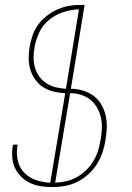

<svg xmlns="http://www.w3.org/2000/svg" viewBox="-20 -755 540 783"><path d="M194 8Q170 8 147 4.5Q124 1 103.5 -8.5Q83 -18 67 -33.5Q51 -49 41.5 -69Q32 -89 30 -112.5Q28 -136 32 -160L33 -165H52L51 -160Q46 -130 52.5 -100.5Q59 -71 79 -50.5Q99 -30 127.5 -20.5Q156 -11 185 -10L246 -375Q222 -376 199 -381.5Q176 -387 157 -399Q138 -411 124.5 -429.5Q111 -448 104 -470Q97 -492 97 -516.5Q97 -541 101 -565Q105 -588 113 -611Q121 -634 135.5 -654Q150 -674 170.5 -690Q191 -706 213 -716Q235 -726 258.5 -730.5Q282 -735 305 -735H325L269 -393Q294 -393 317.5 -386Q341 -379 360.5 -365Q380 -351 392.5 -330Q405 -309 410.5 -285.5Q416 -262 415.5 -236.5Q415 -211 410 -185V-182Q406 -157 397.5 -132Q389 -107 374.5 -84.5Q360 -62 339.5 -43.5Q319 -25 294.5 -13Q270 -1 244.5 3.5Q219 8 194 8ZM249 -393 302 -717Q271 -716 239.5 -706Q208 -696 181.5 -675Q155 -654 140.5 -623.5Q126 -593 121 -562Q117 -541 117 -519.5Q117 -498 123 -478Q129 -458 141 -442Q153 -426 170 -415Q187 -404 207.5 -399Q228 -394 249 -393ZM205 -10Q228 -11 250 -16Q272 -21 293 -32.5Q314 -44 331.5 -61Q349 -78 361 -98.5Q373 -119 380 -141Q387 -163 390 -185L391 -188Q395 -211 395.5 -233.5Q396 -256 391 -277.5Q386 -299 375 -317.5Q364 -336 347.5 -349Q331 -362 310 -368.5Q289 -375 266 -375Z"/></svg>

Font: Iosevka Thin
Style: Italic
Weight: 100
Italic angle: -9°
Monospace: yes
Designer: Belleve Invis
Foundry: Belleve Invis
Version: Version 32.5.0; ttfautohint (v1.8.4)